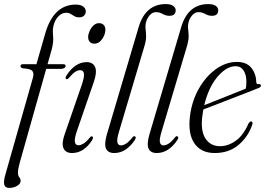

<svg xmlns="http://www.w3.org/2000/svg" viewBox="-40 -742 1299 941"><path d="M60.5 -418Q60.5 -427.5 74 -427.5H138.5L181 -575.5Q221.5 -719.5 331.5 -719.5Q355.5 -719.5 368 -709.8Q380.5 -700 380.5 -686Q380.5 -674 372 -665.5Q363.5 -657 348 -657Q334.5 -657 325 -662.5Q315.5 -668 306.2 -673.8Q297 -679.5 284.5 -679.5Q265 -679.5 249 -664.5Q233 -649.5 225 -626Q216.5 -601 220 -568.5Q223.5 -536 213 -498L193 -427.5H269.5Q281.5 -427.5 281.5 -419Q281.5 -412.5 274.8 -408.5Q268 -404.5 258.5 -404.5H186.5L56 58Q48 87 48 104.5Q48 119 54.5 126.8Q61 134.5 61 145Q61 158.5 44 168.8Q27 179 5 179Q-14.5 179 -19 163.2Q-23.5 147.5 -13.5 113L121 -360Q127.5 -382 119 -393.5Q110.5 -405 74 -407Q60.5 -409 60.5 -418ZM422.5 -528Q408 -528 400 -537Q392 -546 392 -560.5Q392 -573.5 399 -589.5Q406 -605.5 418 -617Q430 -628.5 445 -628.5Q460 -628.5 468.2 -619.5Q476.5 -610.5 476.5 -596.5Q476.5 -574 461 -551Q445.5 -528 422.5 -528ZM337 -100Q324 -62 327 -46Q330 -30 345 -30Q355 -30 368.5 -37.8Q382 -45.5 400.5 -68Q406.5 -75.5 411.5 -73.5Q420 -70.5 411.5 -55Q371 8 313 8Q281.5 8 271.2 -15.5Q261 -39 277 -84L359.5 -322.5Q374 -364 371.5 -381Q369 -398 353 -398Q341.5 -398 328.8 -390Q316 -382 296.5 -359Q290.5 -352 285.5 -354.5Q277.5 -357.5 285.5 -372Q328.5 -437.5 384.5 -437.5Q415.5 -437.5 426 -413.5Q436.5 -389.5 420.5 -342.5Z M772.5 -722Q797.5 -722 809.2 -713Q821 -704 821 -692Q821 -664.5 790.5 -664.5Q773 -664.5 757.5 -673.5Q742 -682.5 724 -682.5Q707 -682.5 693.5 -667Q680 -651.5 675.5 -632Q671.5 -616 673.5 -600.5Q675.5 -585 676 -566.2Q676.5 -547.5 669.5 -521.5L544.5 -101Q531.5 -59 535.2 -44.2Q539 -29.5 552.5 -29.5Q563.5 -29.5 577 -37.5Q590.5 -45.5 609 -68.5Q615.5 -76.5 620.5 -74Q629.5 -71 621.5 -57Q578.5 8 520 8Q489 8 479.5 -14Q470 -36 484 -84L639.5 -609Q673 -722 772.5 -722Z M981 -722Q1006 -722 1017.8 -713Q1029.5 -704 1029.5 -692Q1029.5 -664.5 999 -664.5Q981.5 -664.5 966 -673.5Q950.5 -682.5 932.5 -682.5Q915.5 -682.5 902 -667Q888.5 -651.5 884 -632Q880 -616 882 -600.5Q884 -585 884.5 -566.2Q885 -547.5 878 -521.5L753 -101Q740 -59 743.8 -44.2Q747.5 -29.5 761 -29.5Q772 -29.5 785.5 -37.5Q799 -45.5 817.5 -68.5Q824 -76.5 829 -74Q838 -71 830 -57Q787 8 728.5 8Q697.5 8 688 -14Q678.5 -36 692.5 -84L848 -609Q881.5 -722 981 -722Z M1196 -130Q1176 -71.5 1129.2 -31.8Q1082.5 8 1012 8Q945.5 8 913 -39Q880.5 -86 891 -172Q900 -246 934 -306.5Q968 -367 1017.5 -402.8Q1067 -438.5 1121 -438.5Q1168 -438.5 1191.5 -409.8Q1215 -381 1216 -339.5Q1216.5 -328.5 1227.5 -330Q1236.5 -331 1238.5 -324.5Q1241 -316 1227 -310.5Q1210 -303.5 1175.8 -290.2Q1141.5 -277 1100.2 -261Q1059 -245 1020.5 -230Q982 -215 956.5 -205.5Q954 -191 952 -176Q942 -102 966.5 -63.8Q991 -25.5 1038.5 -25.5Q1077.5 -25.5 1115 -51.8Q1152.5 -78 1177.5 -136Q1185 -148 1191.5 -147Q1201 -146 1196 -130ZM1115 -417.5Q1070 -417.5 1026 -365.8Q982 -314 961 -226.5Q989 -237.5 1027.5 -252.8Q1066 -268 1103.2 -283Q1140.5 -298 1164.5 -307.5Q1167.5 -320.5 1167.5 -342Q1167.5 -375.5 1153.8 -396.5Q1140 -417.5 1115 -417.5Z"/></svg>

Font: Fraunces 144pt Soft Light
Style: Italic
Weight: 300
Italic angle: -16°
Version: Version 1.000;[b76b70a41]